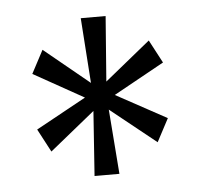

<svg xmlns="http://www.w3.org/2000/svg" viewBox="-36 -723 442 423"><g transform="rotate(-5 185.0 -511.5)"><path d="M157 -337 167 -480 67 -399 40 -450 151 -511 40 -573 67 -624 167 -542 157 -686H212L201 -542L302 -624L329 -573L217 -511L329 -450L302 -399L201 -480L212 -337Z"/></g></svg>

Font: Archivo ExtraCondensed Thin
Style: Regular
Weight: 250
Width: 2
Designer: Hector Gatti
Foundry: Omnibus-Type
Version: Version 2.001